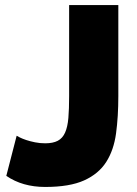

<svg xmlns="http://www.w3.org/2000/svg" viewBox="-20 -730 542 761"><path d="M46 -192Q49 -190 59 -185Q69 -180 84 -175Q99 -170 118.5 -166Q138 -162 159 -162Q190 -162 209 -172Q228 -182 238 -204.5Q248 -227 251 -262.5Q254 -298 254 -349V-710H449V-349Q449 -268 440 -201.5Q431 -135 401 -88Q371 -41 313.5 -15Q256 11 159 11Q69 11 5 -33Z"/></svg>

Font: Raleway
Style: Heavy
Weight: 900
Designer: Matt McInerney, Pablo Impallari, Rodrigo Fuenzalida
Foundry: Matt McInerney, Pablo Impallari, Rodrigo Fuenzalida
Version: Version 2.001; ttfautohint (v0.8) -G 200 -r 50